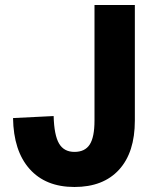

<svg xmlns="http://www.w3.org/2000/svg" viewBox="-20 -730 640 766"><path d="M277 16Q162 16 98 -56Q34 -128 32 -259L194 -267Q196 -191 215.5 -157.5Q235 -124 277 -124Q319 -124 338 -153.5Q357 -183 357 -249V-710H518V-249Q518 -122 455 -53Q392 16 277 16Z"/></svg>

Font: Geist Mono ExtraBold
Style: Regular
Weight: 800
Monospace: yes
Designer: Basement.studio, Andrés Briganti, Mateo Zaragoza
Foundry: Basement.studio, Vercel, Andrés Briganti, Guido Ferreyra, Mateo Zaragoza
Version: Version 1.500; ttfautohint (v1.8.4.7-5d5b)